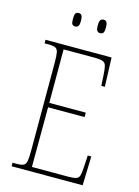

<svg xmlns="http://www.w3.org/2000/svg" viewBox="-133 -975 756 1047"><g transform="rotate(15 245.0 -451.0)"><path d="M40 0V-20H65Q90 -20 102 -26Q114 -32 117.5 -51Q121 -70 121 -108V-606Q121 -645 117.5 -663.5Q114 -682 102 -688Q90 -694 65 -694H40V-714H413L419 -550H399L396 -606Q394 -643 389.5 -660.5Q385 -678 370.5 -683.5Q356 -689 325 -689H149V-387H355V-362H149L148 -25H354Q384 -25 398 -30Q412 -35 416 -49.5Q420 -64 422 -94L426 -164H446L441 0ZM318 -826Q307 -826 301 -833.5Q295 -841 295 -863Q295 -886 301 -894Q307 -902 318 -902Q330 -902 335.5 -894Q341 -886 341 -863Q341 -841 335.5 -833.5Q330 -826 318 -826ZM177 -826Q165 -826 160 -833.5Q155 -841 155 -863Q155 -886 160 -894Q165 -902 177 -902Q189 -902 194.5 -894Q200 -886 200 -863Q200 -841 194.5 -833.5Q189 -826 177 -826Z"/></g></svg>

Font: Noto Serif Condensed Thin
Style: Regular
Weight: 100
Width: 3
Designer: Monotype Design Team
Foundry: Monotype Imaging Inc.
Version: Version 2.013; ttfautohint (v1.8.4.7-5d5b)